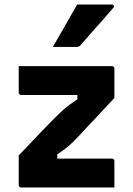

<svg xmlns="http://www.w3.org/2000/svg" viewBox="-20 -831 590 851"><path d="M63 -538H475Q480 -538 482 -536.5Q484 -535 485.5 -533Q487 -531 487 -527V-397Q461 -370 439.5 -346Q418 -322 398.5 -302Q379 -282 362.5 -264Q346 -246 331.5 -230.5Q317 -215 304 -202Q283 -182 267 -170Q251 -158 234 -147V-128Q257 -128 281 -128Q305 -128 328 -128H476Q481 -128 484 -125Q487 -122 487 -117Q487 -88 487 -58.5Q487 -29 487 0H75Q71 0 68.5 -1.5Q66 -3 64.5 -5Q63 -7 63 -11V-142Q107 -188 141 -224Q175 -260 203 -288.5Q231 -317 257 -341Q274 -356 289.5 -367.5Q305 -379 323 -391V-410Q296 -410 269 -410Q242 -410 215 -410H74Q71 -410 68.5 -411.5Q66 -413 64.5 -415.5Q63 -418 63 -421Q63 -450 63 -479.5Q63 -509 63 -538ZM322 -811Q365 -811 399.5 -811Q434 -811 475 -811Q482 -811 484.5 -806Q487 -801 482 -796Q458 -768 435.5 -742.5Q413 -717 389.5 -691Q366 -665 337 -631Q335 -628 330.5 -625.5Q326 -623 320 -623Q291 -623 265.5 -623Q240 -623 214 -623Q232 -654 250 -685Q268 -716 286 -748Q304 -780 322 -811Z"/></svg>

Font: Recursive
Style: Bold
Weight: 700
Version: Version 1.085